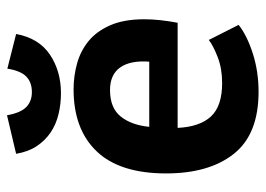

<svg xmlns="http://www.w3.org/2000/svg" viewBox="-125 -619 758 548"><g transform="rotate(-90 254.0 -345.0)"><path d="M33 0ZM457 -43Q427 -19 375.5 -2.5Q324 14 266 14Q145 14 89 -56.5Q33 -127 33 -250Q33 -382 96 -448Q159 -514 273 -514Q311 -514 347 -504Q383 -494 411 -471Q439 -448 456 -409Q473 -370 473 -312Q473 -291 470.5 -267Q468 -243 463 -217H163Q166 -154 195.5 -122Q225 -90 291 -90Q332 -90 364.5 -102.5Q397 -115 414 -128ZM271 -410Q220 -410 195.5 -379.5Q171 -349 166 -298H352Q356 -352 335.5 -381Q315 -410 271 -410ZM199 -704Q206 -665 222.5 -649Q239 -633 265 -633Q293 -633 309.5 -649Q326 -665 332 -703L431 -678Q419 -613 372 -581.5Q325 -550 262 -550Q231 -550 202 -557Q173 -564 150 -579.5Q127 -595 111 -619Q95 -643 89 -678Z"/></g></svg>

Font: PT Sans
Style: Bold
Weight: 700
Version: Version 2.003W OFL; ttfautohint (v1.6)